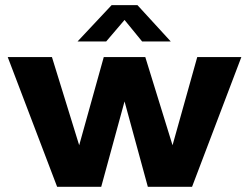

<svg xmlns="http://www.w3.org/2000/svg" viewBox="-20 -720 960 740"><path d="M740.2 -500H910.2L720.2 0H549.8L460 -329.1L370.1 0H200.2L9.8 -500H180.2L285.2 -160.2L379.9 -500H540L645 -160.2ZM509.8 -700.2 638.2 -560.1H527.8L460 -643.1L389.2 -560.1H278.8L410.2 -700.2Z"/></svg>

Font: Gully
Style: Bold
Weight: 700
Designer: jaikishan Patel
Foundry: MagicType
Version: Version 1.000;Glyphs 3.2 (3242)